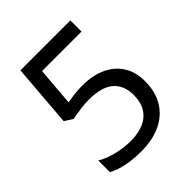

<svg xmlns="http://www.w3.org/2000/svg" viewBox="-200 -838 973 973"><g transform="rotate(-45 286.0 -352.0)"><path d="M275 -438Q348 -438 402 -413Q456 -388 485.5 -341.5Q515 -295 515 -228Q515 -154 483 -100.5Q451 -47 391.5 -18.5Q332 10 248 10Q193 10 144.5 0Q96 -10 63 -29V-112Q99 -90 150.5 -77.5Q202 -65 249 -65Q302 -65 341.5 -81.5Q381 -98 403 -132.5Q425 -167 425 -219Q425 -289 382 -326.5Q339 -364 246 -364Q218 -364 182 -359Q146 -354 124 -349L80 -377L107 -714H465V-634H182L165 -427Q182 -430 211 -434Q240 -438 275 -438Z"/></g></svg>

Font: lguzrati15
Style: Book
Weight: 400
Designer: Jelle Bosma - Monotype Design Team, Universal Thirst
Foundry: Monotype Imaging Inc.
Version: Version 2.106